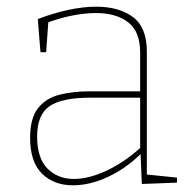

<svg xmlns="http://www.w3.org/2000/svg" viewBox="-20 -548 574 574"><path d="M419 -19 412 -27 509 -17V-2L404 2L400 -94L404 -91Q358 -45 303.5 -19.5Q249 6 198 6Q141 6 105.5 -29Q70 -64 70 -136Q70 -195 94 -225Q118 -255 158.5 -265Q199 -275 248 -275H406L399 -268V-391Q399 -454 363 -481.5Q327 -509 267 -509Q234 -509 196 -501.5Q158 -494 118 -479L125 -490L118 -392H101L93 -491Q140 -509 184.5 -518.5Q229 -528 268 -528Q336 -528 377.5 -497Q419 -466 419 -394ZM91 -140Q91 -75 122 -44Q153 -13 201 -13Q246 -13 300 -38.5Q354 -64 404 -110L399 -99V-263L406 -256H250Q165 -256 128 -230.5Q91 -205 91 -140Z"/></svg>

Font: Bitter Thin
Style: Regular
Weight: 100
Designer: Sol Matas, and Bitter project Authors
Foundry: Sol Matas
Version: Version 2.002